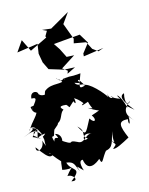

<svg xmlns="http://www.w3.org/2000/svg" viewBox="-119 -1037 968 1251"><g transform="rotate(-10 364.5 -412.0)"><path d="M230 -256C261 -275 255 -319 280 -336C282 -338 232 -366 303 -364C332 -343 306 -330 353 -379C375 -332 368 -415 345 -409C344 -396 370 -406 416 -355C395 -342 396 -335 446 -359C464 -302 487 -307 438 -320C473 -300 563 -260 561 -313C559 -319 490 -280 455 -267C483 -237 470 -208 436 -250C392 -146 398 -144 350 -212C408 -169 356 -144 404 -125C362 -92 368 -182 442 -146C399 -172 382 -88 334 -113C258 -143 331 -83 217 -148C231 -78 264 -181 198 -190C237 -128 189 -193 186 -141C153 -224 200 -238 149 -172C204 -178 184 -170 199 -218L225 -245ZM48 -256C79 -249 53 -232 -7 -203C64 -240 43 -220 89 -237C86 -141 50 -188 136 -204C113 -173 114 -202 123 -166C124 -79 148 -69 182 -75C142 -76 142 -93 108 -162C115 -104 53 -79 58 -126C150 -18 151 -45 188 -94C135 -42 138 -82 144 -71C155 -59 197 -10 246 24C202 -31 206 -25 204 49C286 60 278 16 230 95C268 87 307 140 250 133C342 49 261 72 238 7C293 9 289 33 316 78C293 25 304 48 342 77C343 77 309 8 347 7C369 95 430 45 454 20C470 76 475 15 511 -31C468 -7 494 -55 477 -16C553 -34 548 -44 568 -143C552 -14 616 -40 624 -131C576 -64 579 -57 554 -83C575 -46 588 -65 554 -28C574 -23 619 -53 666 -84C623 -165 611 -202 683 -202C677 -173 697 -144 690 -224C734 -170 650 -253 723 -187C692 -215 645 -254 716 -317C705 -287 676 -301 687 -373C634 -354 707 -287 736 -255C676 -299 666 -303 693 -276C660 -375 617 -384 657 -342C602 -353 581 -382 614 -359C578 -338 569 -438 582 -366C563 -394 471 -483 434 -470C469 -487 397 -462 381 -496C456 -476 384 -508 413 -510C459 -445 409 -525 444 -466C403 -450 403 -457 430 -550C339 -534 394 -550 314 -535C291 -503 246 -574 279 -535C313 -534 299 -474 343 -510C277 -477 332 -545 326 -534C303 -494 236 -524 187 -480C178 -476 173 -424 182 -454C123 -440 129 -509 130 -445C161 -484 83 -504 87 -443C145 -450 88 -404 75 -357C87 -405 115 -398 72 -390C82 -331 133 -343 101 -366C118 -338 63 -300 39 -237C40 -266 83 -274 117 -196C59 -259 62 -214 60 -202C132 -155 109 -177 51 -195L88 -244ZM571 -671 533 -694 502 -743 421 -750 426 -780 376 -885 419 -958 293 -870 233 -872 263 -861 247 -827 277 -765 360 -780 469 -799 513 -739 471 -674V-655L606 -687ZM360 -671 325 -728 252 -819 138 -751 91 -829 49 -755 188 -788 184 -723 200 -663 230 -613 329 -592 402 -595 347 -562 352 -581 318 -602 410 -673Z"/></g></svg>

Font: Hussar Lance
Style: Regular
Weight: 700
Foundry: Cannot Into Space Fonts, PlusOne Fonts
Version: Version 2.27